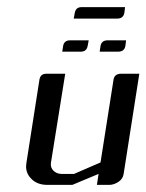

<svg xmlns="http://www.w3.org/2000/svg" viewBox="-20 -519 411 539"><path d="M53.2 -52.2Q53.2 -55.2 54.2 -62L90.8 -295.9Q93.8 -312 109.9 -312H163.1L123 -62Q121.1 -48.8 129.9 -40Q139.2 -30.8 152.8 -30.8H188L262.2 -63L298.8 -295.9Q301.8 -312 319.8 -312H371.1L327.1 -30.8Q325.2 -17.1 313 -8.8Q299.8 0 287.1 0H252L256.8 -30.8L183.1 0H112.8Q83.5 0 66.9 -18.1Q53.2 -32.2 53.2 -52.2ZM154.8 -374 157.2 -390.1Q160.2 -405.8 176.8 -405.8H229L226.1 -390.1Q223.1 -374 207 -374ZM259.8 -374 262.2 -390.1Q265.1 -405.8 282.2 -405.8H334L332 -390.1Q329.1 -374 312 -374ZM187 -466.8 189.9 -482.9Q192.9 -499 209 -499H331.1L329.1 -482.9Q326.2 -466.8 309.1 -466.8Z"/></svg>

Font: Hhenum
Style: Italic
Weight: 400
Designer: T. Christopher White
Version: Version 1.0